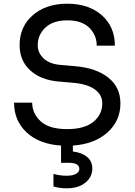

<svg xmlns="http://www.w3.org/2000/svg" viewBox="-20 -770 729 1038"><path d="M341 248Q301 248 269 238V170Q302 180 341 180Q374 180 391.5 169.5Q409 159 409 143Q409 110 350 110H310V17Q191 9 123.5 -54.5Q56 -118 56 -215H154Q154 -157 199.5 -114.5Q245 -72 343 -72Q437 -72 485 -111.5Q533 -151 533 -211Q533 -257 493.5 -286Q454 -315 380 -322L299 -329Q201 -337 143.5 -389.5Q86 -442 86 -526Q86 -626 157.5 -688Q229 -750 344 -750Q459 -750 530 -688Q601 -626 601 -523H503Q503 -580 462.5 -620Q422 -660 344 -660Q267 -660 225.5 -621Q184 -582 184 -526Q184 -484 216 -454Q248 -424 307 -419L388 -412Q501 -402 566 -350Q631 -298 631 -211Q631 -116 560.5 -53.5Q490 9 374 17V49Q423 55 451 78.5Q479 102 479 141Q479 187 441.5 217.5Q404 248 341 248Z"/></svg>

Font: Sora
Style: Regular
Weight: 400
Designer: Jonathan Barnbrook, Julián Moncada
Foundry: Barnbrook Fonts
Version: Version 2.000